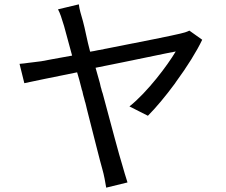

<svg xmlns="http://www.w3.org/2000/svg" viewBox="-20 -816 1040 884"><path d="M567 24C559 0 549 -35 543 -56C529 -100 492 -240 453 -385L449 -397L446 -409L444 -415L440 -433C433 -457 427 -480 420 -504C592 -538 759 -574 789 -579C752 -516 658 -391 576 -326L661 -283C698 -320 743 -374 785 -431L791 -440C841 -508 886 -580 911 -633L852 -675C840 -669 824 -664 809 -661C777 -653 638 -625 494 -597L469 -592C467 -592 465 -591 463 -591L451 -588C449 -588 447 -588 445 -587L432 -585C420 -582 407 -580 395 -578C380 -633 372 -682 362 -718C353 -749 345 -775 343 -796L247 -773C256 -757 264 -733 275 -696C281 -675 294 -625 312 -560C238 -546 187 -538 170 -534C153 -532 137 -530 122 -528L113 -527C99 -525 85 -523 70 -522L92 -433C124 -440 220 -460 335 -483C342 -461 348 -438 354 -414L357 -402C358 -400 358 -399 359 -397L363 -379L368 -361L371 -349C372 -347 372 -345 373 -343L376 -331C377 -326 379 -320 380 -314L383 -302C414 -181 441 -72 451 -38C459 -11 465 24 469 48L567 24Z"/></svg>

Font: Glow Sans SC Normal Book
Style: Regular
Weight: 500
Designer: Ryoko NISHIZUKA (kana, bopomofo & ideographs); Paul D. Hunt (Latin, Greek & Cyrillic); Sandoll Communications, Soo-young
Version: Version 0.93